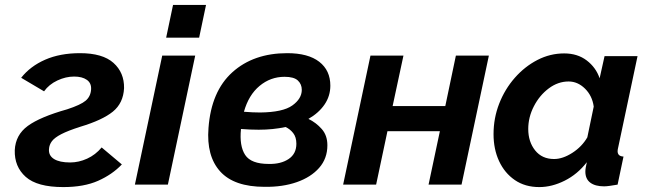

<svg xmlns="http://www.w3.org/2000/svg" viewBox="-20 -750 2634 780"><path d="M237 10Q131 10 84.5 -31.5Q38 -73 40 -140Q43 -202 93 -238.5Q143 -275 253 -306Q308 -324 328 -341Q348 -358 350 -386Q352 -412 333 -425.5Q314 -439 281 -439Q247 -439 213 -423Q179 -407 159 -379L66 -434Q103 -481 163.5 -507.5Q224 -534 305 -534Q397 -534 441 -494.5Q485 -455 484 -392Q481 -331 438.5 -296.5Q396 -262 306 -235Q256 -219 229 -205Q202 -191 191 -176.5Q180 -162 179 -144Q177 -118 199.5 -104Q222 -90 265 -90Q300 -90 334 -105.5Q368 -121 393 -151L475 -82Q436 -41 378.5 -15.5Q321 10 237 10Z M683 -730H817L789 -597H655ZM639 -524H773L662 0H528Z M1055 9Q931 9 874.5 -53.5Q818 -116 827 -230Q838 -379 924 -456.5Q1010 -534 1147 -534Q1232 -534 1277 -499Q1322 -464 1322 -402Q1322 -360 1298.5 -325.5Q1275 -291 1233 -267Q1264 -252 1287 -226Q1310 -200 1310 -160Q1310 -106 1276.5 -68Q1243 -30 1185.5 -10Q1128 10 1055 9ZM1136 -438Q1079 -438 1034.5 -401Q990 -364 971 -296Q1007 -293 1037 -293Q1129 -294 1167.5 -321.5Q1206 -349 1206 -385Q1206 -408 1190 -423Q1174 -438 1136 -438ZM1031 -223Q996 -223 959 -226Q952 -157 976 -120.5Q1000 -84 1072 -84Q1121 -83 1152.5 -104Q1184 -125 1184 -166Q1184 -193 1171 -209.5Q1158 -226 1140 -234Q1089 -223 1031 -223Z M1374 0 1485 -524H1619L1575 -319H1789L1832 -524H1966L1855 0H1721L1767 -217H1554L1508 0Z M2171 10Q2113 10 2071.5 -18.5Q2030 -47 2007.5 -95.5Q1985 -144 1985 -205Q1985 -270 2008 -329Q2031 -388 2071.5 -434Q2112 -480 2163.5 -506.5Q2215 -533 2272 -533Q2326 -533 2363.5 -504.5Q2401 -476 2416 -432L2436 -522H2570L2492 -154Q2489 -142 2489 -136Q2489 -115 2513 -114L2489 0Q2471 3 2457.5 5Q2444 7 2434 7Q2398 7 2378 -8Q2358 -23 2358 -53Q2358 -66 2364 -91Q2326 -42 2274 -16Q2222 10 2171 10ZM2231 -104Q2266 -104 2305 -129Q2344 -154 2366 -192L2392 -317Q2386 -361 2356.5 -390Q2327 -419 2290 -419Q2247 -419 2209.5 -391Q2172 -363 2149 -318.5Q2126 -274 2126 -226Q2126 -174 2154 -139Q2182 -104 2231 -104Z"/></svg>

Font: Raleway
Style: Bold Italic
Weight: 700
Italic angle: -12°
Designer: Matt McInerney, Pablo Impallari, Rodrigo Fuenzalida
Foundry: Matt McInerney, Pablo Impallari, Rodrigo Fuenzalida
Version: Version 4.101;RELEASE